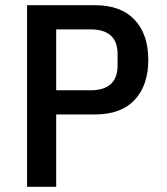

<svg xmlns="http://www.w3.org/2000/svg" viewBox="-20 -718 640 738"><path d="M84 0V-698H345Q445 -698 497.5 -642Q550 -586 550 -488Q550 -390 497.5 -334Q445 -278 345 -278H196V0ZM196 -371H328Q432 -371 432 -467V-510Q432 -605 328 -605H196Z"/></svg>

Font: IBM Plex Mono Medium
Style: Regular
Weight: 500
Monospace: yes
Designer: Mike Abbink, Paul van der Laan, Pieter van Rosmalen
Foundry: Bold Monday
Version: Version 2.3